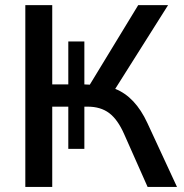

<svg xmlns="http://www.w3.org/2000/svg" viewBox="-20 -739 728 759"><path d="M80.1 0V-718.8H186.5V-405.3H250V-575.2H313.5V-405.3L335 -404.3L526.4 -718.8H644.5L435.5 -387.7Q514.6 -356.4 562.5 -252.9L679.7 0H563.5L470.7 -209Q445.3 -266.6 411.6 -292Q377.9 -317.4 326.2 -317.4H313.5V-150.4H250V-317.4H186.5V0Z"/></svg>

Font: Min Sans Medium
Style: Regular
Weight: 500
Designer: Jinseong-Kim, NotoSansCJK, Nunito
Foundry: Jinseong-Kim
Version: Version 1.400;Glyphs 3.1.2 (3151)